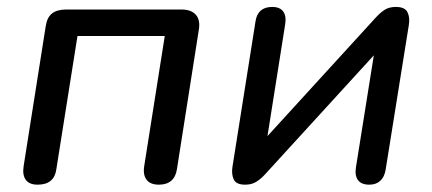

<svg xmlns="http://www.w3.org/2000/svg" viewBox="-20 -514 1220 542"><path d="M46.7 -44.9 109.2 -441Q113.1 -465.5 127.3 -476.3Q141.5 -487.1 166.3 -487.1H492.6Q520 -487.1 532.9 -472.3Q545.8 -457.5 541.3 -430.1L479.5 -36.6Q472.7 7.3 428.3 7.3Q404.5 7.3 393.9 -6.5Q383.2 -20.2 387.1 -44.9L445.1 -412.3H198.7L139.1 -36.6Q136.2 -14.7 123 -3.7Q109.8 7.3 86.3 7.3Q62.5 7.3 52.7 -6.5Q42.9 -20.2 46.7 -44.9Z M636.4 -44.3 701.2 -453.1Q704.1 -473.7 716 -484.1Q728 -494.4 748.3 -494.4Q770.2 -494.4 779.5 -481.5Q788.8 -468.6 785 -445.3L729.1 -92.1H700.6L1042.2 -466Q1054.5 -479.2 1066.7 -486.8Q1079 -494.4 1097.4 -494.4Q1122.7 -494.4 1130.1 -479.9Q1137.6 -465.3 1134.1 -443.4L1068.6 -34.7Q1065.1 -14 1053.3 -3.4Q1041.6 7.3 1022.5 7.3Q1000 7.3 990.5 -5.6Q981 -18.5 984.9 -42.4L1041.3 -395.6H1069.8L728.2 -21.8Q716 -8.5 703.1 -0.6Q690.2 7.3 672.2 7.3Q645.9 7.3 639.4 -8.2Q632.9 -23.7 636.4 -44.3Z"/></svg>

Font: SN Pro Thin
Style: Italic
Weight: 200
Italic angle: -9°
Designer: Tobias Whetton
Foundry: Supernotes
Version: Version 1.003;Glyphs 3.3 (3324)